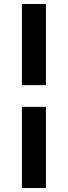

<svg xmlns="http://www.w3.org/2000/svg" viewBox="-20 -740 340 964"><path d="M90 -312.5V-720H210.5V-312.5ZM90 204V-203.5H210.5V204Z"/></svg>

Font: Manrope ExtraLight
Style: Bold
Weight: 700
Version: Version 4.504